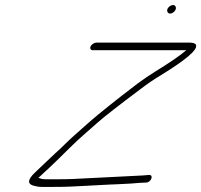

<svg xmlns="http://www.w3.org/2000/svg" viewBox="-20 -784 789 753"><path d="M343.6 -587H710.6C686 -566 645.1 -538 586.7 -502C566.9 -490 543.9 -474 520.5 -457C431 -389 369.2 -339 333.4 -308C284.8 -265 252.9 -237 238.2 -222C223.4 -207 209.3 -194 196.9 -183L164.1 -152C146.7 -135 132.9 -123 116.8 -107C88.3 -80 86.9 -63 110.7 -56C121.8 -53 132.1 -51 143.1 -51H189.1C209.1 -51 230.1 -51 251.4 -52L312.4 -55C330.7 -56 349 -57 368.3 -58C414.3 -61 479.6 -62 530.2 -67L552.5 -68C572.5 -68 584 -98 565 -98L542.4 -96C476.4 -93 392.8 -88 323.9 -85L264.9 -82C243.6 -81 222.6 -81 202.6 -81H158.6C149.6 -81 142.9 -82 138.6 -84C134.2 -86 131.2 -86 130.2 -86C133.1 -89 138.7 -94 147.3 -102C183.7 -135 221.4 -172 256.4 -207C294.1 -244 314.2 -260 360.2 -301C386.8 -325 445 -370 534.2 -437C556.5 -454 580.9 -471 609.3 -488C708.6 -549 754.9 -588 748.9 -607C747.1 -614 737.1 -617 720.1 -617H358.1C350.1 -617 338.9 -610 335.3 -602C331.8 -594 335.6 -587 343.6 -587ZM637 -737C645.7 -720 676.3 -741 668.7 -758C661 -775 628.4 -754 637 -737Z"/></svg>

Font: MewTooHand
Style: UltIta
Weight: 400
Designer: Mew Too, Robert Jablonski
Version: Version 0.77